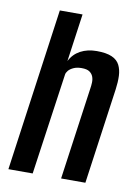

<svg xmlns="http://www.w3.org/2000/svg" viewBox="-75 -681 528 732"><g transform="rotate(10 189.0 -315.0)"><path d="M9 0 97 -630H185L159 -445Q173 -473 200 -487.5Q227 -502 263 -502Q300 -502 321.5 -492.5Q343 -483 352 -465Q361 -447 362 -423.5Q363 -400 359 -371L307 0H213L263 -356Q265 -368 265.5 -380.5Q266 -393 262 -403.5Q258 -414 248 -421Q238 -428 217 -428Q199 -428 186 -422Q173 -416 166.5 -408Q160 -400 159 -393L103 0Z"/></g></svg>

Font: Alumni Sans SemiBold
Style: Italic
Weight: 600
Italic angle: -8°
Version: Version 1.016